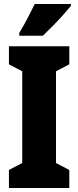

<svg xmlns="http://www.w3.org/2000/svg" viewBox="-20 -947 394 967"><path d="M329 0H25V-91L92 -126V-588L25 -623V-714H329V-623L262 -588V-126L329 -91ZM337 -917Q323 -900 299.5 -873.5Q276 -847 248.5 -819Q221 -791 196 -767H77V-781Q101 -821 120 -857.5Q139 -894 155 -927H337Z"/></svg>

Font: Noto Sans ExtraCondensed Black
Style: Regular
Weight: 900
Width: 2
Designer: Monotype Design Team
Foundry: Monotype Imaging Inc.
Version: Version 2.013; ttfautohint (v1.8.4.7-5d5b)